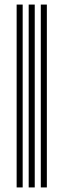

<svg xmlns="http://www.w3.org/2000/svg" viewBox="-20 -820 278 840"><path d="M158.5 0V-800H185V0ZM52.8 0V-800H79.2V0ZM105.5 0V-800H132V0Z"/></svg>

Font: Big Shoulders Inline Text Thin ExtraBold
Style: Regular
Weight: 800
Version: Version 2.002